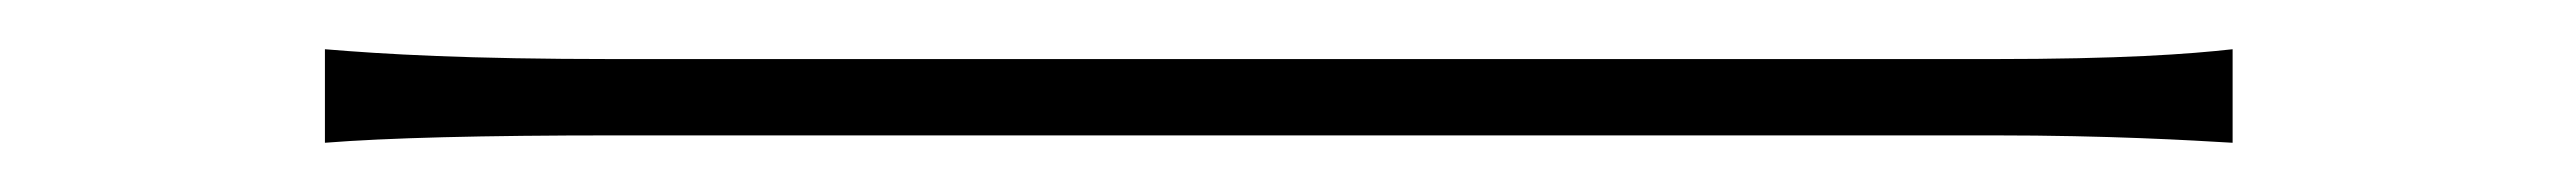

<svg xmlns="http://www.w3.org/2000/svg" viewBox="-20 -423 1040 78"><path d="M112 -365C137 -367 176 -368 230 -368H790C837 -368 870 -366 887 -365V-403C869 -401 842 -399 789 -399H230C169 -399 136 -401 112 -403Z"/></svg>

Font: Source Han Sans CN ExtraLight
Style: Regular
Weight: 250
Designer: Ryoko NISHIZUKA (kana & ideographs); Paul D. Hunt (Latin, Greek & Cyrillic); Wenlong ZHANG (bopomofo); Sandoll Communica
Foundry: Adobe Systems Incorporated
Version: Version 1.004;PS 1.004;hotconv 16.6.51;makeotf.lib2.5.65220